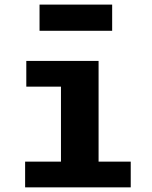

<svg xmlns="http://www.w3.org/2000/svg" viewBox="-20 -807 655 827"><path d="M404.6 -544.6V-110.8H543.1V0H88.2V-110.8H242.6V-433.8H93.3V-544.6ZM463.1 -674.4H150.3V-787.2H463.1Z"/></svg>

Font: FiraCode Nerd Font Mono
Style: Bold
Weight: 700
Monospace: yes
Designer: Carrois Corporate, Edenspiekermann AG, Nikita Prokopov
Foundry: Carrois Corporate, Edenspiekermann AG, Nikita Prokopov
Version: Version 6.002;Nerd Fonts 3.3.0